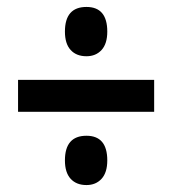

<svg xmlns="http://www.w3.org/2000/svg" viewBox="-20 -629 497 553"><path d="M229 -467Q200 -467 183.5 -485Q167 -503 167 -538Q167 -609 229 -609Q289 -609 289 -538Q289 -503 272.5 -485Q256 -467 229 -467ZM32 -307V-399H424V-307ZM229 -96Q200 -96 183.5 -114Q167 -132 167 -167Q167 -238 229 -238Q289 -238 289 -167Q289 -132 272.5 -114Q256 -96 229 -96Z"/></svg>

Font: Noto Sans Ethiopic ExtraCondensed SemiBold
Style: Regular
Weight: 600
Width: 2
Designer: Monotype Design Team
Foundry: Monotype Imaging Inc.
Version: Version 2.102; ttfautohint (v1.8.4.7-5d5b)